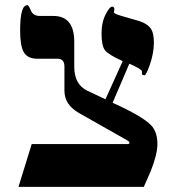

<svg xmlns="http://www.w3.org/2000/svg" viewBox="-20 -725 681 745"><path d="M590.8 -166Q590.8 -126.5 564.9 -61Q551.3 -30.8 538.1 0H51.8L103 -166H474.1Q482.4 -166 482.4 -170.4Q482.4 -175.3 474.1 -180.2L287.1 -286.1Q230 -318.4 230 -373V-466.8Q230 -497.1 203.1 -497.1H125Q86.4 -497.1 71.8 -523.4Q58.1 -547.9 58.1 -606.9Q58.1 -705.1 85.9 -705.1Q91.3 -705.1 99.9 -684.1Q108.4 -663.1 134.8 -663.1H187Q268.1 -663.1 268.1 -563V-466.8Q268.1 -397 318.8 -373L389.2 -339.8L456.1 -487.8Q399.9 -513.2 387 -530.5Q374 -547.9 374 -596.2Q374 -640.6 392.1 -673.3Q405.8 -699.2 415 -699.2Q423.8 -699.2 423.8 -689Q423.8 -686 422.9 -683.1Q421.9 -680.2 421.9 -678.2Q421.9 -671.4 450.2 -663.6Q508.8 -647 521 -643.1Q554.2 -631.8 566.4 -612.3Q577.1 -595.2 577.1 -559.1Q577.1 -518.6 561 -472.7Q546.9 -433.1 541 -433.1Q530.8 -433.1 530.8 -439V-448.2Q530.8 -456.1 481.9 -478L417 -326.2Q533.2 -273.9 566.4 -238.8Q590.8 -213.4 590.8 -166Z"/></svg>

Font: Ezra SIL SR
Style: Regular
Weight: 400
Designer: Development by SIL's NRSI team. OpenType tables by Ralph Hancock ( hancock@dircon.co.uk ).
Foundry: Development by SIL's NRSI team.
Version: Version 2.51; 2007